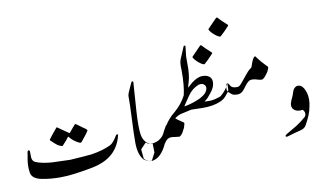

<svg xmlns="http://www.w3.org/2000/svg" viewBox="-94 -1183 2439 1438"><g transform="rotate(-10 1125.0 -464.0)"><path d="M388.2 -312H391.1Q408.2 -334 441.9 -372.1Q454.1 -366.2 474.6 -350.1Q495.1 -334 504.2 -329.1Q513.2 -324.2 525.9 -310.1Q517.1 -291 470.2 -234.9Q462.9 -222.2 450.2 -228Q407.2 -247.1 376 -286.1H373Q357.9 -264.2 320.8 -225.1Q312 -225.1 286.1 -238.8Q267.1 -252.9 234.9 -284.2L235.8 -290Q255.9 -317.9 300.8 -371.1L306.2 -369.1Q333 -349.1 388.2 -312ZM745.1 -235.8Q733.9 -187 710 -148.9Q662.1 -71.8 561 -40Q513.2 -23.9 374 -4.9Q318.8 2.9 263.2 2.9Q189.9 2.9 125 -9.8Q53.2 -23.9 44.9 -69.8Q41 -95.2 41 -120.1Q41 -157.2 55.2 -228Q58.1 -237.8 64 -237.8Q69.8 -238.8 73.2 -230Q74.2 -205.1 74.2 -181.2Q77.1 -151.9 100.1 -143.1Q148.9 -123 225.1 -118.2Q293 -116.2 359.9 -113.8Q479 -121.1 522 -126Q610.8 -139.2 671.9 -168.9Q696.8 -181.2 729 -234.9Q731.9 -238.8 736.8 -240.2Q744.1 -242.2 745.1 -235.8Z M960 -377V43.5ZM988.8 -125Q978 -123 961.9 -131.3Q920.9 -153.3 911.6 -209Q902.8 -266.6 911.1 -388.7Q922.9 -561 923.8 -573.7L926.3 -605.5L925.3 -607.4Q923.8 -609.9 922.4 -610.8Q919.9 -612.3 917 -611.3Q913.1 -609.9 912.1 -607.4Q904.3 -587.9 890.1 -559.6Q875 -529.8 872.1 -509.8Q873 -451.7 867.2 -334.5Q861.8 -227.1 861.8 -156.7Q861.8 -61.5 902.8 -19.5Q926.3 -3.9 939.2 -2Q952.1 0 960 -0.5L990.2 -58.1Z M1160.2 -224.1ZM938.5 -143.1Q960.4 -123.5 986.8 -127Q1062 -136.7 1087.9 -203.1Q1087.9 -203.1 1109.4 -241.2L1173.8 -295.9Q1198.7 -271 1246.1 -241.2Q1249 -235.8 1249 -231Q1249 -234.9 1240.7 -203.1Q1231 -186 1222.2 -168Q1210 -148.9 1195.8 -142.1Q1186 -142.1 1165 -145.5Q1144 -148.9 1133.8 -148.9Q1118.2 -148.9 1105 -141.1Q1096.2 -135.7 1078.1 -109.9Q1031.7 -7.8 961.9 1Q926.3 1 903.3 -26.4L896.5 -98.6Z M1395 -714.4 1467.3 -788.6H1474.1Q1495.6 -764.2 1542.5 -722.2Q1548.3 -718.3 1542.5 -711.4Q1503.4 -668.5 1475.1 -644.5Q1463.4 -641.6 1435.1 -664.6Q1406.7 -687.5 1395 -709.5Z M1114.3 -243.7Q1142.1 -290.5 1191.9 -330.6Q1250 -380.4 1280.8 -441.9Q1297.9 -512.2 1297.4 -630.4Q1293.5 -690.4 1306.6 -716.3Q1328.6 -770 1344.2 -805.2Q1348.1 -808.1 1356 -806.2Q1357.9 -805.7 1356.4 -794.4L1348.6 -723.6V-675.3Q1351.1 -585.4 1333 -529.3Q1323.2 -499 1323.2 -492.2Q1323.2 -491.7 1335 -502.9Q1383.8 -549.8 1427.7 -558.6Q1469.7 -564.5 1497.1 -543Q1520.5 -519.5 1510.3 -479Q1505.4 -460.4 1493.7 -442.4Q1483.4 -426.8 1453.6 -392.1Q1409.7 -346.7 1321.8 -327.1Q1272.5 -316.4 1240.7 -309.1Q1191.9 -298.3 1153.8 -245.6Q1139.6 -227.5 1136.2 -224.1H1102.5Q1108.4 -233.9 1114.3 -243.7ZM1470.7 -160.2ZM1452.6 -485.8Q1438 -508.3 1405.3 -501Q1353 -481 1321.3 -434.6L1287.6 -385.3Q1269.5 -358.9 1271.5 -358.9Q1335.9 -370.1 1395.5 -397.9Q1448.7 -425.3 1456.1 -460.9Q1459 -475.1 1452.6 -485.8Z M1548.8 -897.9 1621.1 -972.2H1627.9Q1649.4 -947.8 1696.3 -905.8Q1702.1 -901.9 1696.3 -895Q1657.2 -852.1 1628.9 -828.1Q1617.2 -825.2 1588.9 -848.1Q1560.5 -871.1 1548.8 -893.1Z M1634.3 -281.2ZM1526.4 -378.4ZM1526.9 -378.4Q1545.4 -382.8 1552.7 -388.7Q1593.8 -421.9 1612.3 -463.4L1617.7 -472.2L1616.2 -423.8L1609.4 -408.2Q1581.1 -371.6 1564.5 -360.4Q1552.7 -352.5 1540 -347.2Q1484.9 -323.2 1402.8 -324.2L1318.8 -326.2L1377.9 -370.6Q1465.3 -366.2 1476.1 -367.7Q1503.9 -370.6 1526.9 -378.4Z M1687 -433.1Q1682.1 -433.6 1677.7 -433.6Q1650.4 -433.6 1638.2 -449.2Q1636.7 -451.2 1627.9 -465.8Q1623 -473.6 1615.7 -473.6Q1606.9 -469.2 1606.9 -451.7Q1604.5 -446.3 1604 -444.8L1604.5 -424.8Q1608.4 -416.5 1612.8 -408.2Q1634.8 -389.6 1635.7 -388.7Q1645 -379.4 1672.9 -378.4Q1679.2 -378.4 1685.1 -378.4Q1695.8 -379.9 1706.1 -384.8Q1723.1 -393.1 1746.1 -427.7Q1765.6 -453.1 1778.8 -461.9Q1791.5 -470.2 1809.1 -469.2Q1825.7 -468.8 1850.6 -460.4Q1870.1 -454.1 1882.8 -457Q1894.5 -462.4 1906.2 -477.5L1918.9 -494.1Q1937 -518.1 1940.4 -541.5L1924.3 -558.1Q1888.2 -595.2 1866.2 -626.5Q1858.4 -642.6 1848.6 -632.3Q1836.4 -619.6 1822.3 -577.1Q1816.4 -559.1 1814 -557.6Q1801.3 -549.8 1786.6 -534.7Q1776.9 -524.9 1736.3 -474.1L1712.9 -446.8Q1699.2 -433.1 1687 -433.1Z M2192.4 -191.9Q2185.5 -143.1 2140.6 -62Q2128.4 -40 2098.6 -32.2Q2073.7 -25.9 2047.4 -19Q2028.3 -13.2 1989.7 -2Q1980.5 -2 1978.5 -7.8Q1978.5 -15.1 1991.7 -22.9Q2031.7 -46.9 2071.8 -69.8Q2115.7 -98.1 2146.5 -127Q2155.8 -139.2 2152.3 -160.2Q2146.5 -174.8 2138.7 -180.2Q2128.4 -178.2 2119.6 -178.2Q2083.5 -178.2 2065.4 -203.1Q2058.6 -214.8 2058.6 -228Q2058.6 -242.2 2067.4 -263.2Q2075.7 -278.8 2082.5 -296.4Q2089.4 -314 2095.7 -334Q2106.4 -356 2124.5 -362.8Q2157.7 -369.1 2177.7 -335.9Q2199.7 -298.8 2199.7 -248Q2199.7 -221.2 2192.4 -191.9Z"/></g></svg>

Font: Jameel Khushkhati
Style: Regular
Weight: 400
Version: Version 3.5